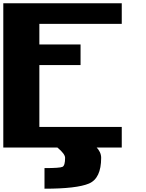

<svg xmlns="http://www.w3.org/2000/svg" viewBox="-20 -895 884 1165"><path d="M718.8 -875V-750H218.8V-625H468.8V-500H218.8V-125H718.8V0H0V-875ZM250 250V125Q343.8 125 359.4 117.2Q375 109.4 375 62.5Q375 39.1 328.1 0Q320.3 0 320.3 0Q250 -54.7 250 -125H375Q375 -101.6 457 -62.5Q470.7 -62.5 470.7 -62.5Q593.8 -7.8 593.8 62.5Q593.8 187.5 519.5 218.8Q445.3 250 250 250Z"/></svg>

Font: CraftyPE
Style: Regular
Weight: 400
Designer: Erek Butcher
Foundry: Haunted Coop
Version: Version 0.018;April 4, 2024;FontCreator 15.0.0.2962 64-bit